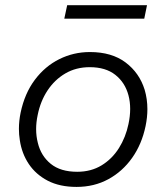

<svg xmlns="http://www.w3.org/2000/svg" viewBox="-20 -706 637 736"><path d="M273.5 10.5Q209 10.5 163.2 -13.2Q117.5 -37 90.5 -77.2Q63.5 -117.5 56 -168.5Q52.5 -190 52.5 -212Q52.5 -242.5 59 -274Q74.5 -348 113.5 -400Q152.5 -452 207.2 -479.2Q262 -506.5 324.5 -506.5Q408.5 -506.5 461.5 -466.5Q514.5 -426.5 534.5 -362Q545 -326.5 545 -287.5Q545 -256 538 -222.5Q523.5 -153 486.5 -100.8Q449.5 -48.5 395.2 -19Q341 10.5 273.5 10.5ZM276 -47.5Q329 -47.5 369.5 -72.2Q410 -97 436 -138.5Q462 -180 472.5 -230.5Q479 -261 479 -288.5Q479 -316 472.5 -340.5Q459.5 -389.5 422.2 -419Q385 -448.5 324 -448.5Q271.5 -448.5 230.5 -424.5Q189.5 -400.5 162.2 -359.2Q135 -318 124.5 -265.5Q118.5 -237.5 118.5 -211Q118.5 -184 125 -158.5Q137 -108.5 174.5 -78Q212 -47.5 276 -47.5ZM226.5 -634.5 237.5 -686H543.5L533 -634.5Z"/></svg>

Font: Heraclito Light
Style: Italic
Weight: 300
Italic angle: -12°
Designer: Kostas Bartsokas (font) & Cristiano Sobral (main changes)
Foundry: Kostas Bartsokas (font) & Cristiano Sobral (main changes)
Version: Version 1.00;July 8, 2020;FontCreator 13.0.0.2655 64-bit